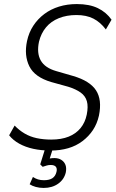

<svg xmlns="http://www.w3.org/2000/svg" viewBox="-20 -733 569 945"><path d="M229 8Q183 8 144 -0.5Q105 -9 74.5 -26Q44 -43 25 -67L52 -115Q74 -92 101 -76Q128 -60 161 -53Q194 -46 232 -46Q282 -46 318 -60.5Q354 -75 376.5 -102.5Q399 -130 407 -169Q415 -209 407.5 -235Q400 -261 377 -277.5Q354 -294 316 -306L233 -329Q151 -353 124.5 -406.5Q98 -460 113 -531Q122 -573 144 -606.5Q166 -640 198 -664Q230 -688 270.5 -700.5Q311 -713 358 -713Q420 -713 461.5 -693Q503 -673 529 -636L501 -588Q474 -624 439.5 -641.5Q405 -659 356 -659Q308 -659 269.5 -643.5Q231 -628 206.5 -598.5Q182 -569 172 -528Q160 -472 180.5 -435.5Q201 -399 257 -383L340 -359Q422 -335 452.5 -288.5Q483 -242 467 -164Q458 -124 437.5 -93Q417 -62 386 -38.5Q355 -15 315.5 -3.5Q276 8 229 8ZM195 192Q174 192 156 187Q138 182 126 174L142 138Q154 146 167 150Q180 154 196 154Q223 154 238 144Q253 134 258 113Q262 97 255 88Q248 79 229 79Q220 79 210.5 81.5Q201 84 190 88L178 76L208 -20H246L222 56L204 53Q213 49 225 47Q237 45 248 45Q268 45 282 54Q296 63 302 78Q308 93 304 115Q296 150 266.5 171Q237 192 195 192Z"/></svg>

Font: Nunito Sans 10pt Condensed Light
Style: Italic
Weight: 300
Width: 3
Italic angle: -9°
Designer: Vernon Adams
Foundry: Vernon Adams
Version: Version 3.101;gftools[0.9.27]